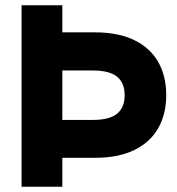

<svg xmlns="http://www.w3.org/2000/svg" viewBox="-20 -710 672 730"><path d="M130 -110V-254H332Q397 -254 425.5 -278Q454 -302 454 -348Q454 -394 425.5 -418Q397 -442 332 -442H130V-587H341Q430 -587 490.5 -557.5Q551 -528 581.5 -474.5Q612 -421 612 -348Q612 -276 581.5 -222.5Q551 -169 490.5 -139.5Q430 -110 341 -110ZM62 0V-690H217V0Z"/></svg>

Font: Radio Canada Big
Style: Regular
Weight: 400
Designer: Étienne Aubert Bonn
Foundry: Coppers and Brasses
Version: Version 1.001